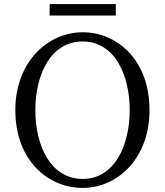

<svg xmlns="http://www.w3.org/2000/svg" viewBox="-20 -904 809 940"><path d="M223 -828H547V-884H223ZM153 -365C153 -537 227 -701 385 -701C541 -701 615 -537 615 -365C615 -192 541 -28 385 -28C227 -28 153 -192 153 -365ZM385 -746C214 -746 55 -601 55 -365C55 -121 213 16 385 16C555 16 712 -128 712 -365C712 -609 555 -746 385 -746Z"/></svg>

Font: Noto Serif CJK JP
Style: Regular
Weight: 400
Designer: Ryoko NISHIZUKA 西塚涼子 (kana & ideographs); Frank Grießhammer (Latin, Greek & Cyrillic); Wenlong ZHANG 张文龙 (bopomofo); San
Foundry: Adobe Systems Incorporated
Version: Version 1.000;PS 1;hotconv 16.6.53;makeotf.lib2.5.65590